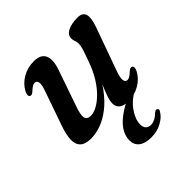

<svg xmlns="http://www.w3.org/2000/svg" viewBox="-185 -609 970 970"><g transform="rotate(-45 300.0 -124.0)"><path d="M465.5 -26.5 471.5 -12.5Q415 15.5 385.5 57.5Q356 99.5 356 134.5Q356 155.5 366.2 165.8Q376.5 176 393 176Q407 176 422.2 168.5Q437.5 161 449 148.5Q455.5 143.5 460 141.2Q464.5 139 470 140.5Q474.5 142 476.5 147.8Q478.5 153.5 471 163Q457 186.5 424.5 204.2Q392 222 350.5 222Q306.5 222 283.5 204Q260.5 186 260.5 154Q260.5 120.5 282.2 88.5Q304 56.5 349.8 27Q395.5 -2.5 465.5 -26.5ZM533.5 -99.5Q539.5 -96.5 539.5 -88Q539.5 -79.5 533 -66.5Q514 -31 477.2 -10Q440.5 11 395 11Q365 11 348.2 -1.8Q331.5 -14.5 331.5 -40Q331.5 -55 337.8 -74.2Q344 -93.5 354.5 -119.5Q365 -145.5 379.5 -180Q394 -214.5 409.5 -260L414 -242Q385.5 -170.5 349.8 -121.8Q314 -73 275.8 -43.8Q237.5 -14.5 200.5 -1.8Q163.5 11 132.5 11Q90 11 71.2 -7.2Q52.5 -25.5 53.8 -59.2Q55 -93 71 -138.5L135 -321.5Q149 -360 145.2 -375.2Q141.5 -390.5 128.5 -390.5Q121 -390.5 112.2 -385.8Q103.5 -381 90.5 -369Q82 -361 76.2 -359Q70.5 -357 65 -359.5Q58.5 -363 58.5 -371.5Q58.5 -380 65 -393Q84 -428 120.2 -449.2Q156.5 -470.5 202 -470.5Q236 -470.5 253 -455.5Q270 -440.5 271 -412.5Q272 -384.5 257.5 -345L192.5 -157.5Q175.5 -110.5 180.5 -91Q185.5 -71.5 211.5 -71.5Q231 -71.5 255.5 -84.2Q280 -97 306 -122.2Q332 -147.5 355.5 -185.2Q379 -223 397 -273.5Q408 -303 414.2 -322Q420.5 -341 423 -352.5Q425.5 -364 425.5 -372.5Q425.5 -386 421.2 -395.8Q417 -405.5 417 -419Q417 -442.5 443 -456.5Q469 -470.5 514.5 -470.5Q549.5 -470.5 557 -445.2Q564.5 -420 546 -369L463 -138Q449.5 -99.5 453 -84Q456.5 -68.5 469.5 -68.5Q477.5 -68.5 486.2 -73.5Q495 -78.5 507.5 -90.5Q516.5 -98.5 522.2 -100.5Q528 -102.5 533.5 -99.5Z"/></g></svg>

Font: Fraunces Medium
Style: Italic
Weight: 500
Italic angle: -16°
Version: Version 1.000;[b76b70a41]